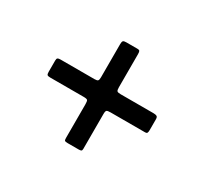

<svg xmlns="http://www.w3.org/2000/svg" viewBox="-94 -704 719 675"><g transform="rotate(30 265.0 -367.0)"><path d="M318 -404.5H452Q461 -404.5 465.5 -402Q470 -399.5 470 -390V-346Q470 -338.5 468.2 -335Q466.5 -331.5 459 -331.5H320Q308 -331.5 304.5 -328.8Q301 -326 301 -314V-172.5Q301 -166 298 -164.2Q295 -162.5 288 -162.5H242.5Q234 -162.5 231.5 -164.5Q229 -166.5 229 -175V-311Q229 -324 226.5 -327.8Q224 -331.5 211 -331.5H74.5Q65.5 -331.5 62.8 -334.2Q60 -337 60 -346V-392Q60 -400 63.2 -402.2Q66.5 -404.5 74.5 -404.5H213Q223 -404.5 226 -407.8Q229 -411 229 -421.5V-556Q229 -566 231.8 -569.2Q234.5 -572.5 244.5 -572.5H289Q297.5 -572.5 299.2 -569Q301 -565.5 301 -556.5V-422.5Q301 -411 304 -407.8Q307 -404.5 318 -404.5Z"/></g></svg>

Font: Besley* Narrow Semi
Style: Regular
Weight: 600
Width: 4
Designer: Owen Earl
Foundry: indestructible type*
Version: Version 3.000; ttfautohint (v1.8.3)